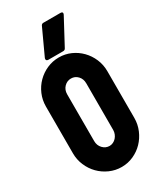

<svg xmlns="http://www.w3.org/2000/svg" viewBox="-229 -1000 916 1089"><g transform="rotate(-30 228.5 -455.5)"><path d="M230 -128Q242 -128 253.5 -133.5Q265 -139 273.5 -148.5Q282 -158 287 -170.5Q292 -183 292 -196V-502Q292 -531 274 -550Q256 -569 230 -569Q204 -569 185.5 -550Q167 -531 167 -502V-196Q167 -167 185.5 -147.5Q204 -128 230 -128ZM230 10Q189 10 152 -6.5Q115 -23 87.5 -51Q60 -79 44 -116.5Q28 -154 28 -196V-502Q28 -544 44 -581.5Q60 -619 88 -647Q116 -675 152.5 -691Q189 -707 230 -707Q271 -707 307 -691Q343 -675 370.5 -647Q398 -619 414 -581.5Q430 -544 430 -502V-196Q430 -154 414 -116.5Q398 -79 371 -51Q344 -23 307.5 -6.5Q271 10 230 10ZM172 -725Q164 -725 160.5 -730.5Q157 -736 160 -743L238 -912Q243 -921 253 -921H365Q374 -921 377 -916Q380 -911 376 -903L286 -735Q281 -725 270 -725Z"/></g></svg>

Font: AL Dynamic
Style: Bold
Weight: 700
Version: Version 1.000; ttfautohint (v1.8.2) -l 8 -r 50 -G 200 -x 14 